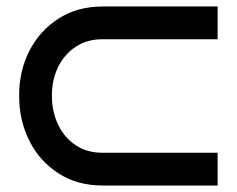

<svg xmlns="http://www.w3.org/2000/svg" viewBox="-20 -572 730 592"><path d="M651 0H296Q219 0 161 -37Q103 -74 71 -137Q39 -200 39 -277Q39 -354 71 -416Q103 -478 161 -515Q219 -552 296 -552H651V-451H296Q248 -451 213 -427.5Q178 -404 159 -365Q140 -326 140 -277Q140 -228 159 -188Q178 -148 213 -124.5Q248 -101 296 -101H651Z"/></svg>

Font: Bruno Ace SC
Style: Regular
Weight: 400
Version: Version 1.100; ttfautohint (v1.8.4.7-5d5b);gftools[0.9.27]